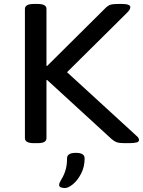

<svg xmlns="http://www.w3.org/2000/svg" viewBox="-20 -722 723 971"><path d="M152 2Q128 2 117 -4.5Q106 -11 106 -23V-677Q106 -689 117 -695.5Q128 -702 152 -702H168Q194 -702 204.5 -695.5Q215 -689 215 -677V-389H219L512 -680Q526 -694 538.5 -698Q551 -702 578 -702H595Q617 -702 628 -698Q639 -694 639 -686Q639 -682 636.5 -675.5Q634 -669 623 -658L297 -335V-377L666 -39Q678 -29 680.5 -23.5Q683 -18 683 -14Q683 -5 670.5 -1.5Q658 2 631 2H610Q584 2 571 -2.5Q558 -7 543 -20L219 -317H215V-23Q215 -11 204.5 -4.5Q194 2 168 2ZM308 229Q299 229 289 226Q279 223 279 213Q279 205 285 195Q291 185 299 170Q307 155 313 132.5Q319 110 319 79Q319 65 330 58Q341 51 364 51Q408 51 408 79Q408 122 390 156.5Q372 191 348.5 210Q325 229 308 229Z"/></svg>

Font: Asap Expanded Medium
Style: Regular
Weight: 500
Width: 7
Designer: Pablo Cosgaya
Foundry: Omnibus-Type
Version: Version 3.001